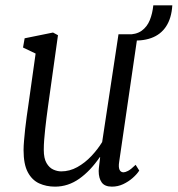

<svg xmlns="http://www.w3.org/2000/svg" viewBox="-20 -687 664 717"><path d="M185.5 10Q153 10 126.2 -2.2Q99.5 -14.5 83.8 -44Q68 -73.5 68 -126.5Q68 -141.5 69.8 -162Q71.5 -182.5 74 -205.8Q76.5 -229 79.8 -252.2Q83 -275.5 86 -295L113 -487L66 -509.5L72 -544L178 -565.5L196.5 -555.5L159.5 -291Q156.5 -270 153.8 -248.2Q151 -226.5 148.8 -205.5Q146.5 -184.5 145 -164.8Q143.5 -145 143.5 -127.5Q143.5 -95.5 153.8 -78Q164 -60.5 179 -53.8Q194 -47 208.5 -47Q240 -47 268.8 -63Q297.5 -79 321.2 -104.2Q345 -129.5 361.5 -156.5L422.5 -559H494.5L425 -82.5Q422 -63.5 426.2 -53.5Q430.5 -43.5 441.5 -43.5Q447.5 -43.5 458 -48.8Q468.5 -54 486.5 -71.5L500 -50Q491 -36 475.2 -22.2Q459.5 -8.5 439.8 0.8Q420 10 398 10Q371 10 359.8 -5.8Q348.5 -21.5 348.5 -48.5Q348.5 -53 349.2 -59.5Q350 -66 350.8 -73.2Q351.5 -80.5 352.5 -87.2Q353.5 -94 354 -100H352.5Q335 -74.5 315.8 -54.2Q296.5 -34 276 -19.5Q255.5 -5 232.8 2.5Q210 10 185.5 10ZM552.5 -667H623.5Q620.5 -619 600.2 -588.2Q580 -557.5 544.2 -544.8Q508.5 -532 459 -537L453.5 -558Q488.5 -557.5 509 -572.2Q529.5 -587 539.5 -612Q549.5 -637 552.5 -667Z"/></svg>

Font: Merriweather 24pt SemiCondensed Light
Style: Italic
Weight: 300
Width: 4
Italic angle: -7.8°
Designer: Eben Sorkin
Foundry: Eben Sorkin
Version: Version 2.101